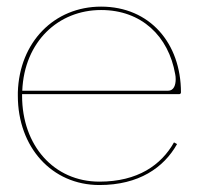

<svg xmlns="http://www.w3.org/2000/svg" viewBox="-20 -542 585 565"><path d="M474.5 -275H45.5C51.5 -419.5 151.5 -512.5 277.5 -512.5C396.5 -512.5 476 -435.5 495.5 -324C496.5 -319.5 497 -314.5 497 -309C497 -292.5 492 -275 474.5 -275ZM45 -265H507.5C509.5 -265 512.5 -266.5 512.5 -270C512.5 -415 420.5 -522.5 277.5 -522.5C139.5 -522.5 37 -418 32.5 -270.5V-260C32.5 -109.5 132 2.5 272.5 2.5C388.5 2.5 462 -48.5 501 -118L492 -123C454.5 -56.5 385.5 -7.5 272.5 -7.5C138.5 -7.5 45 -114 45 -260Z"/></svg>

Font: Znikomit
Style: Regular
Weight: 100
Designer: gluk
Foundry: gluk
Version: Version 0.55